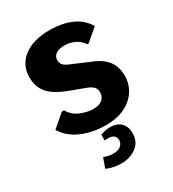

<svg xmlns="http://www.w3.org/2000/svg" viewBox="-182 -640 858 952"><g transform="rotate(-30 247.0 -163.5)"><path d="M261.2 9.8Q184.6 9.8 123.2 -16.5Q61.9 -42.7 29.5 -95.4L102.2 -157.9H114.9Q136.4 -121.9 174.1 -106.4Q211.8 -91 244.5 -91Q279.2 -91 297.1 -106Q314.9 -120.9 314.9 -147.6Q314.9 -158.5 310.5 -168Q306.1 -177.5 294.3 -185.9Q282.5 -194.2 260.4 -201.7L191.5 -227.2Q138.7 -246.4 107.3 -268.5Q76 -290.6 62.1 -319.1Q48.1 -347.7 48.1 -385.1Q48.1 -456 103 -497.3Q157.9 -538.6 251 -538.6Q295.1 -538.6 334.4 -529.2Q373.6 -519.7 405 -498.9Q436.3 -478 456.3 -443.8L386 -383.8H379.4Q362.5 -409.7 335.1 -422.8Q307.7 -435.9 277.5 -435.9Q255.7 -435.9 240.6 -430.3Q225.6 -424.6 217.9 -414.1Q210.3 -403.6 210.3 -388.7Q210.3 -373.5 220.4 -361.5Q230.6 -349.5 265.4 -336.5L350.1 -300.4Q393.7 -283.7 418.1 -261.4Q442.5 -239.2 452.3 -213.2Q462.2 -187.2 462.2 -158.9Q462.2 -110.4 437.8 -72.3Q413.5 -34.2 368.5 -12.2Q323.5 9.8 261.2 9.8ZM229.1 212.6Q187.7 212.6 147 195.3L166.8 139.7Q181.6 145.1 195.2 147.7Q208.7 150.3 220 150.3Q248.3 150.3 263.3 137.5Q278.3 124.6 278.3 106.3Q278 90.5 267.9 80.7Q257.7 70.9 233.2 70.9Q229.1 70.9 224.6 71.1Q220.1 71.3 214.9 72.2V39.2Q244.2 27.9 271.5 27.9Q307.6 27.9 330.4 49Q353.1 70.1 353.1 110.4Q353.1 158.6 317.1 185.6Q281.1 212.6 229.1 212.6Z"/></g></svg>

Font: Comme
Style: Regular
Weight: 400
Designer: Vernon Adams
Foundry: Vernon Adams
Version: Version 1.000;gftools[0.9.27]